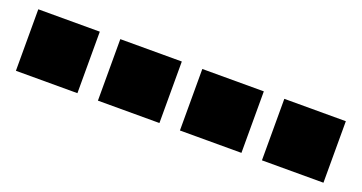

<svg xmlns="http://www.w3.org/2000/svg" viewBox="-29 -770 1657 880"><g transform="rotate(20 800.0 -330.0)"><path d="M50 -180H350V-480H50Z M450 -180H750V-480H450Z M850 -180H1150V-480H850Z M1250 -180H1550V-480H1250Z"/></g></svg>

Font: text-security-square
Style: Regular
Weight: 400
Monospace: yes
Foundry: Oskari Noppa
Version: Version 3.000;hotconv 1.0.118;makeotfexe 2.5.65603